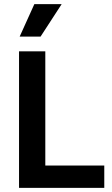

<svg xmlns="http://www.w3.org/2000/svg" viewBox="-20 -908 539 928"><path d="M72 0V-660H199V0ZM101 0V-108H484V0ZM176 -731H75L146 -888H278Z"/></svg>

Font: Bricolage Grotesque 28pt SemiBold
Style: Regular
Weight: 600
Version: Version 1.001;gftools[0.9.33.dev8+g029e19f]